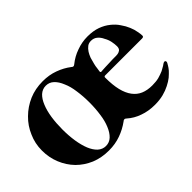

<svg xmlns="http://www.w3.org/2000/svg" viewBox="-81 -700 950 950"><g transform="rotate(-45 393.5 -225.0)"><path d="M498 -264.6Q490.2 -264.6 490.2 -256.8Q490.2 -205.1 499 -168.9Q507.8 -132.8 525.4 -109.4Q543 -85.9 568.4 -75.2Q593.8 -64.5 627.9 -64.5Q654.3 -64.5 673.8 -69.3Q694.3 -75.2 710 -82Q724.6 -89.8 734.4 -95.7Q743.2 -102.5 748 -104.5Q754.9 -107.4 758.8 -103.5Q762.7 -98.6 758.8 -90.8Q757.8 -87.9 752 -79.1Q747.1 -70.3 737.3 -58.6Q726.6 -46.9 711.9 -34.2Q697.3 -22.5 675.8 -11.7Q655.3 -1 628.9 5.9Q601.6 12.7 569.3 12.7Q524.4 12.7 487.3 -1Q450.2 -13.7 421.9 -39.1Q416 -44.9 411.1 -43.9Q406.2 -43.9 401.4 -39.1Q369.1 -15.6 331.1 -2Q293 11.7 249 11.7Q197.3 11.7 154.3 -5.9Q111.3 -24.4 80.1 -55.7Q48.8 -87.9 31.2 -130.9Q13.7 -173.8 13.7 -222.7Q13.7 -272.5 33.2 -315.4Q51.8 -359.4 85 -391.6Q118.2 -424.8 163.1 -444.3Q207 -462.9 258.8 -462.9Q303.7 -462.9 340.8 -449.2Q378.9 -435.5 409.2 -412.1Q414.1 -407.2 418.9 -407.2Q422.9 -407.2 427.7 -411.1Q459 -436.5 496.1 -449.2Q533.2 -462.9 572.3 -462.9Q611.3 -462.9 641.6 -452.1Q670.9 -441.4 692.4 -423.8Q714.8 -406.2 728.5 -384.8Q743.2 -364.3 752 -342.8Q760.7 -322.3 763.7 -303.7Q767.6 -285.2 767.6 -274.4Q767.6 -268.6 764.6 -266.6Q760.7 -264.6 755.9 -264.6Q669.9 -264.6 498 -264.6ZM492.2 -297.9Q492.2 -296.9 492.2 -296.9Q492.2 -291 498 -291Q500 -291 508.8 -292Q516.6 -292 529.3 -293Q541 -293 555.7 -293.9Q569.3 -293.9 582 -294.9Q594.7 -294.9 604.5 -294.9Q613.3 -295.9 616.2 -295.9Q624 -296.9 632.8 -302.7Q641.6 -309.6 641.6 -325.2Q641.6 -339.8 637.7 -359.4Q633.8 -377.9 624 -394.5Q616.2 -412.1 602.5 -423.8Q588.9 -435.5 569.3 -435.5Q553.7 -435.5 543 -427.7Q531.2 -418.9 522.5 -405.3Q514.6 -392.6 508.8 -377Q503.9 -360.4 500 -344.7Q496.1 -330.1 495.1 -317.4Q493.2 -304.7 492.2 -297.9ZM253.9 -14.6Q278.3 -14.6 295.9 -31.2Q313.5 -47.9 325.2 -76.2Q337.9 -105.5 342.8 -143.6Q348.6 -181.6 348.6 -225.6Q348.6 -268.6 342.8 -307.6Q337.9 -345.7 325.2 -374Q313.5 -403.3 295.9 -419.9Q278.3 -436.5 253.9 -436.5Q230.5 -436.5 211.9 -419.9Q194.3 -403.3 182.6 -374Q170.9 -345.7 165 -307.6Q159.2 -268.6 159.2 -225.6Q159.2 -181.6 165 -143.6Q170.9 -105.5 182.6 -76.2Q194.3 -47.9 211.9 -31.2Q230.5 -14.6 253.9 -14.6Z"/></g></svg>

Font: Mermaid
Style: Bold
Weight: 400
Designer: Scott Simpson
Version: Version 1.001